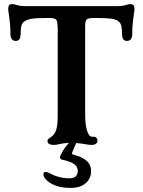

<svg xmlns="http://www.w3.org/2000/svg" viewBox="-20 -698 697 938"><path d="M212 -10Q212 -15 215.5 -18.5Q219 -22 227.5 -27.5Q236 -33 242 -40Q253 -53 257.5 -75Q262 -97 262 -130V-566Q261 -567 261 -570Q261 -595 254 -602.5Q247 -610 222 -610H200Q155 -610 132.5 -606Q110 -602 96 -591Q87 -583 84 -570Q81 -557 81 -538Q81 -517 75.5 -507.5Q70 -498 56 -498Q45 -498 38 -506.5Q31 -515 31 -531Q31 -572 27 -598.5Q23 -625 23 -629Q20 -646 20 -656Q20 -660 22 -668Q25 -678 41 -678Q48 -678 64 -673Q80 -668 105 -668H552Q577 -668 593 -673Q609 -678 616 -678Q632 -678 635 -668Q637 -660 637 -656Q637 -646 634 -629Q634 -625 630 -598.5Q626 -572 626 -531Q626 -515 619 -506.5Q612 -498 601 -498Q587 -498 581.5 -507.5Q576 -517 576 -538Q576 -557 573 -570.5Q570 -584 561 -592Q548 -603 525.5 -606.5Q503 -610 457 -610H435Q410 -610 403 -602.5Q396 -595 396 -570V-140Q396 -92 405 -60Q411 -43 417 -36Q423 -29 436 -30H438Q447 -30 451.5 -24.5Q456 -19 456 -10Q456 -1 448.5 4.5Q441 10 426 10Q414 10 394 6Q372 2 352 1Q350 7 343 22Q336 37 333 46Q332 48 332 51Q332 57 340 58Q376 66 400.5 85.5Q425 105 425 138Q425 174 398.5 197Q372 220 326 220Q253 220 213 187Q192 169 192 155Q192 142 203 142Q212 142 222 148Q267 173 318 173Q360 173 360 137Q360 115 340.5 102.5Q321 90 288 83Q273 82 273 70Q273 66 277 58Q291 29 310 8L317 0Q289 1 266 7Q262 8 256 9Q250 10 242 10Q212 10 212 -10Z"/></svg>

Font: Raigarh Medium
Style: Regular
Weight: 500
Designer: jaikishan Patel
Foundry: MagicType
Version: Version 1.000